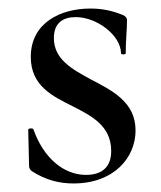

<svg xmlns="http://www.w3.org/2000/svg" viewBox="-20 -418 377 449"><path d="M106 -329C106 -365 128 -378 157 -378C207 -378 263 -335 263 -293C263 -290 274 -290 274 -293C274 -323 277 -348 277 -371C277 -376 274 -380 267 -383C240 -394 217 -398 191 -398C122 -398 52 -365 52 -285C52 -217 103 -193 151 -169C194 -147 239 -124 240 -67C241 -28 219 -9 181 -9C128 -9 81 -50 58 -116C56 -119 46 -118 46 -115L48 -30C48 -24 51 -21 54 -18C88 4 120 11 152 11C246 11 297 -49 297 -113C297 -179 243 -206 193 -232C149 -256 106 -279 106 -329Z"/></svg>

Font: Cormorant Infant Book
Style: Regular
Weight: 500
Designer: Christian Thalmann (Catharsis Fonts)
Version: Version 1.000;PS 002.000;hotconv 1.0.88;makeotf.lib2.5.64775